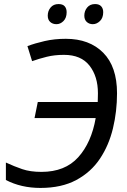

<svg xmlns="http://www.w3.org/2000/svg" viewBox="-20 -915 627 945"><path d="M179 10Q84 10 9 -29V-115Q50 -96 89.5 -82.5Q129 -69 184 -69Q300 -69 365 -141Q430 -213 451 -334H150L166 -413H461Q461 -422 461.5 -432Q462 -442 462 -456Q462 -539 420.5 -592Q379 -645 295 -645Q248 -645 210 -635.5Q172 -626 138 -614L115 -688Q152 -702 200 -713Q248 -724 304 -724Q420 -724 488 -655.5Q556 -587 556 -456Q556 -367 536 -283.5Q516 -200 472 -134Q428 -68 355.5 -29Q283 10 179 10ZM437 -796Q419 -796 407 -807Q395 -818 395 -838Q395 -861 409 -878Q423 -895 448 -895Q468 -895 478 -884Q488 -873 488 -855Q488 -827 472 -811.5Q456 -796 437 -796ZM258 -796Q239 -796 227 -807Q215 -818 215 -838Q215 -861 229 -878Q243 -895 268 -895Q289 -895 298.5 -884Q308 -873 308 -855Q308 -827 292.5 -811.5Q277 -796 258 -796Z"/></svg>

Font: BC Sans
Style: Italic
Weight: 400
Italic angle: -12°
Designer: Monotype Design Team
Designer: Province of B.C.
Foundry: Monotype Imaging Inc.
Version: Version 2.000;GOOG;noto-source:20170915:90ef993387c0